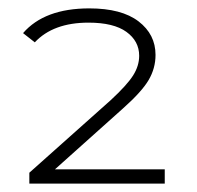

<svg xmlns="http://www.w3.org/2000/svg" viewBox="-20 -765 470 458"><path d="M373 -361H111L273 -506C303 -532.7 323.5 -555.3 334.5 -574C345.5 -592.7 351 -612.7 351 -634C351 -666.7 337.5 -693.3 310.5 -714C283.5 -734.7 244.3 -745 193 -745C121.7 -745 69 -725.3 35 -686L63 -664C92.3 -695.3 135 -711 191 -711C231 -711 261.2 -703.7 281.5 -689C301.8 -674.3 312 -655.3 312 -632C312 -616 307.2 -600.3 297.5 -585C287.8 -569.7 270 -550 244 -526L50 -353V-327H373Z"/></svg>

Font: Montserrat Custom ExtraLight
Style: Regular
Weight: 300
Designer: Julieta Ulanovsky
Foundry: Julieta Ulanovsky
Version: Version 7.200